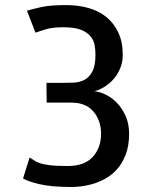

<svg xmlns="http://www.w3.org/2000/svg" viewBox="-20 -744 604 769"><path d="M358.4 -378.9Q380.9 -376 404.8 -364.3Q428.7 -352.5 449.2 -331.1Q469.7 -309.6 483.4 -278.8Q497.1 -248 497.1 -208Q497.1 -159.2 482.9 -123.5Q468.8 -87.9 447.3 -64.5Q425.8 -41 398.9 -26.9Q372.1 -12.7 346.7 -5.9Q321.3 1 300.3 2.9Q279.3 4.9 267.6 4.9Q185.5 4.9 138.2 -6.3Q90.8 -17.6 72.3 -29.3L98.6 -113.3Q107.4 -108.4 115.2 -102.5Q123 -96.7 137.7 -91.3Q152.3 -85.9 178.7 -82.5Q205.1 -79.1 251 -79.1Q318.4 -79.1 351.6 -115.7Q384.8 -152.3 384.8 -208Q384.8 -260.7 354.5 -296.9Q324.2 -333 265.6 -333H166H167L166 -412.1H232.4Q253.9 -412.1 275.9 -413.1Q297.9 -414.1 317.4 -423.8Q336.9 -433.6 349.6 -457Q362.3 -480.5 362.3 -524.4Q362.3 -542 359.4 -561.5Q356.4 -581.1 343.3 -597.7Q330.1 -614.3 304.7 -624.5Q279.3 -634.8 234.4 -634.8Q189.5 -634.8 162.6 -626.5Q135.7 -618.2 122.1 -613.3L87.9 -701.2Q111.3 -708 146 -715.8Q180.7 -723.6 246.1 -723.6Q292 -723.6 333 -712.4Q374 -701.2 404.8 -676.8Q435.5 -652.3 453.6 -614.3Q471.7 -576.2 471.7 -524.4Q471.7 -494.1 460.9 -469.2Q450.2 -444.3 433.6 -425.8Q417 -407.2 396.5 -395Q376 -382.8 358.4 -378.9Z"/></svg>

Font: Allerta
Style: Stencil
Weight: 400
Designer: Matt McInerney
Foundry: Matt McInerney
Version: Version 1.0